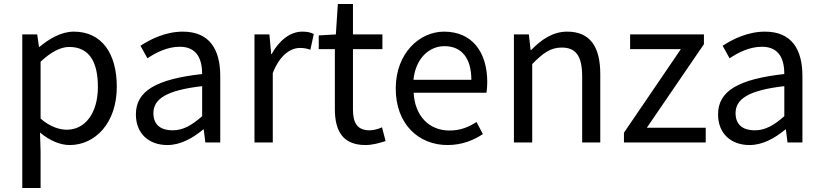

<svg xmlns="http://www.w3.org/2000/svg" viewBox="-20 -716 4133 965"><path d="M92 229H184V45L181 -50C230 -9 282 13 331 13C455 13 567 -94 567 -280C567 -448 491 -557 351 -557C288 -557 227 -521 178 -480H176L167 -543H92ZM316 -64C280 -64 232 -78 184 -120V-406C236 -454 283 -480 328 -480C432 -480 472 -400 472 -279C472 -145 406 -64 316 -64Z M821 13C888 13 949 -22 1001 -65H1004L1012 0H1087V-334C1087 -469 1032 -557 899 -557C811 -557 735 -518 686 -486L721 -423C764 -452 821 -481 884 -481C973 -481 996 -414 996 -344C765 -318 663 -259 663 -141C663 -43 730 13 821 13ZM847 -61C793 -61 751 -85 751 -147C751 -217 813 -262 996 -283V-132C943 -85 899 -61 847 -61Z M1259 0H1351V-349C1387 -441 1442 -475 1487 -475C1510 -475 1522 -472 1540 -466L1557 -545C1540 -554 1523 -557 1499 -557C1439 -557 1383 -513 1345 -444H1343L1334 -543H1259Z M1817 13C1851 13 1887 3 1918 -7L1900 -76C1882 -68 1858 -61 1838 -61C1775 -61 1754 -99 1754 -165V-469H1902V-543H1754V-696H1678L1668 -543L1582 -538V-469H1663V-168C1663 -59 1702 13 1817 13Z M2229 13C2302 13 2360 -11 2407 -42L2375 -103C2334 -76 2292 -60 2239 -60C2136 -60 2065 -134 2059 -250H2425C2427 -264 2429 -282 2429 -302C2429 -457 2351 -557 2212 -557C2088 -557 1969 -448 1969 -271C1969 -92 2084 13 2229 13ZM2058 -315C2069 -423 2137 -484 2214 -484C2299 -484 2349 -425 2349 -315Z M2563 0H2655V-394C2709 -449 2747 -477 2803 -477C2875 -477 2906 -434 2906 -332V0H2997V-344C2997 -482 2945 -557 2831 -557C2757 -557 2700 -516 2649 -464H2647L2638 -543H2563Z M3116 0H3527V-74H3231L3518 -494V-543H3147V-469H3402L3116 -49Z M3747 13C3814 13 3875 -22 3927 -65H3930L3938 0H4013V-334C4013 -469 3958 -557 3825 -557C3737 -557 3661 -518 3612 -486L3647 -423C3690 -452 3747 -481 3810 -481C3899 -481 3922 -414 3922 -344C3691 -318 3589 -259 3589 -141C3589 -43 3656 13 3747 13ZM3773 -61C3719 -61 3677 -85 3677 -147C3677 -217 3739 -262 3922 -283V-132C3869 -85 3825 -61 3773 -61Z"/></svg>

Font: ChiuKong Gothic CL
Style: Regular
Weight: 400
Designer: Ryoko NISHIZUKA 西塚涼子 (kana, bopomofo & ideographs); Paul D. Hunt (Latin, Greek & Cyrillic); Sandoll Communications 산돌커뮤니
Foundry: Adobe
Version: Version 1.300